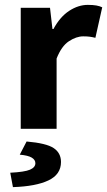

<svg xmlns="http://www.w3.org/2000/svg" viewBox="-20 -528 439 787"><path d="M65 0V-496H185L195 -409H199Q226 -459 263.5 -483.5Q301 -508 340 -508Q361 -508 375 -505.5Q389 -503 399 -498L371 -373Q359 -376 348 -377.5Q337 -379 321 -379Q293 -379 262.5 -359Q232 -339 212 -288V0ZM33 239 22 180Q81 177 103 167.5Q125 158 125 141Q125 127 110 118Q95 109 61 106L89 52Q170 59 200 79Q230 99 230 136Q230 187 178.5 211.5Q127 236 33 239Z"/></svg>

Font: Source Sans 3 ExtraLight
Style: Bold
Weight: 700
Version: Version 3.052;hotconv 1.1.0;makeotfexe 2.6.0